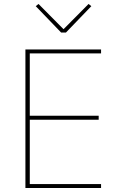

<svg xmlns="http://www.w3.org/2000/svg" viewBox="-20 -947 601 967"><path d="M108 0V-698H489V-678H130V-364H477V-344H130V-20H489V0ZM288 -783 160 -916 174 -927 300 -800 426 -927 440 -916 312 -783Z"/></svg>

Font: Plexus Sans Thin
Style: Regular
Weight: 250
Version: Version 2.001;PS 002.001;hotconv 1.0.70;makeotf.lib2.5.58329